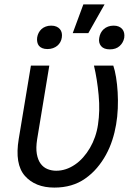

<svg xmlns="http://www.w3.org/2000/svg" viewBox="-20 -844 624 874"><path d="M65.3 -211.6 120.7 -545.5H204.5L149.1 -210.2Q142.8 -170.5 147.7 -142.9Q152.7 -115.4 165.3 -98.5Q177.9 -81.7 196.6 -74.2Q215.2 -66.8 235.8 -66.8Q280.5 -66.8 321.4 -94.8Q341.3 -108.3 358.5 -127.7Q375.7 -147 389.4 -170.5Q403.1 -193.9 412.5 -220.9Q421.9 -247.9 426.1 -277Q430.8 -308.2 431.6 -340.9Q432.5 -373.6 429 -411.2Q422.2 -484.7 407.7 -545.5H495.7Q503.2 -523.8 508.3 -492.2Q513.5 -460.6 515.6 -424.5Q517.8 -388.5 516.2 -350.3Q514.6 -312.1 508.5 -277Q502.5 -241.1 491.1 -206.1Q479.8 -171.2 462.4 -139.4Q445 -107.6 421.5 -79.9Q398.1 -52.2 367.5 -30.9Q309.7 9.9 227.3 9.9Q140.6 9.9 93.4 -43.3Q46.2 -96.9 65.3 -211.6ZM431.8 -671.9Q433.6 -683.6 438.7 -693.7Q443.9 -703.8 452.2 -711.3Q460.6 -718.8 471.9 -723Q483.3 -727.3 497.2 -727.3Q511 -727.3 520.8 -723Q530.5 -718.8 536.8 -711.3Q543 -703.8 545.1 -693.7Q547.2 -683.6 545.5 -671.9Q541.2 -649.5 524.5 -634.4Q507.8 -619.3 480.1 -619.3Q452.4 -619.3 440 -634.4Q427.6 -649.5 431.8 -671.9ZM149.1 -673.3Q150.9 -684.7 155.9 -694.4Q160.9 -704.2 168.9 -711.5Q176.8 -718.8 188 -723Q199.2 -727.3 213.1 -727.3Q226.9 -727.3 236.7 -723Q246.4 -718.8 252.7 -711.5Q258.9 -704.2 261 -694.4Q263.1 -684.7 261.4 -673.3Q259.9 -662.3 254.6 -652.5Q249.3 -642.8 240.9 -635.8Q232.6 -628.9 221.2 -624.8Q209.9 -620.7 196 -620.7Q182.2 -620.7 172.4 -624.8Q162.6 -628.9 157.1 -635.8Q151.6 -642.8 149.7 -652.5Q147.7 -662.3 149.1 -673.3ZM311.1 -693.2 359.4 -823.9H456L382.1 -693.2Z"/></svg>

Font: Inter P
Style: Italic
Weight: 400
Italic angle: -9.40001°
Designer: Rasmus Andersson
Foundry: rsms
Version: Version 3.018;git-588b23468